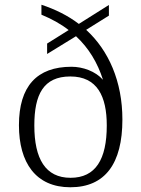

<svg xmlns="http://www.w3.org/2000/svg" viewBox="-20 -781 596 811"><path d="M277 10C424 10 497 -90 497 -276C497 -437 439 -568 344 -655L440 -715V-760L313 -680C266 -716 212 -742 155 -761V-719C198 -701 237 -680 270 -654L179 -597V-553L301 -628C355 -578 392 -516 415 -444C383 -480 330 -499 282 -499C136 -499 60 -417 60 -252C60 -94 131 10 277 10ZM278 -30C172 -30 125 -110 125 -251C125 -381 163 -458 277 -458C391 -458 431 -374 431 -251C431 -108 384 -30 278 -30Z"/></svg>

Font: Noto Serif Telugu Light
Style: Regular
Weight: 300
Designer: Jelle Bosma - Monotype Design Team
Foundry: Monotype Imaging Inc.
Version: Version 2.005